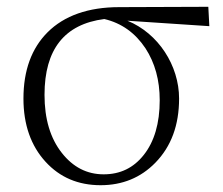

<svg xmlns="http://www.w3.org/2000/svg" viewBox="-20 -531 657 565"><path d="M276 14C340 14 394 -8 437 -52C484 -100 507 -163 507 -241C507 -338 446 -433 355 -470L596 -454L593 -511L331 -510C240 -510 169 -485 120 -436C73 -389 49 -324 49 -241C49 -164 71 -102 114 -55C156 -9 210 14 276 14ZM285 -18C236 -18 195 -39 162 -81C128 -124 111 -181 111 -252C111 -386 170 -460 287 -475C338 -463 378 -434 408 -389C436 -346 450 -295 450 -236C450 -168 434 -114 403 -75C373 -37 334 -18 285 -18Z"/></svg>

Font: AllPunType ExtraLight
Style: Regular
Weight: 280
Version: 1.0